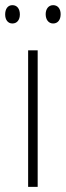

<svg xmlns="http://www.w3.org/2000/svg" viewBox="-33 -724 255 744"><path d="M-13 -668C-13 -648 -3 -633 15 -633C33 -633 44 -647 44 -668C44 -690 33 -704 15 -704C-3 -704 -13 -689 -13 -668ZM144 -669C144 -648 155 -633 173 -633C191 -633 202 -647 202 -669C202 -690 191 -704 173 -704C155 -704 144 -689 144 -669ZM113 0V-529H76V0Z"/></svg>

Font: Noto Sans Gurmukhi Condensed ExtraLight
Style: Regular
Weight: 200
Width: 3
Designer: Jelle Bosma - Monotype Design Team
Foundry: Monotype Imaging Inc.
Version: Version 2.004